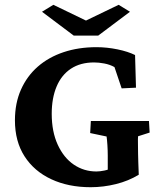

<svg xmlns="http://www.w3.org/2000/svg" viewBox="-20 -781 685 810"><path d="M362.3 8.8Q268.6 8.8 196.3 -24.9Q124 -58.6 83.5 -121.6Q43 -184.6 43 -273.4Q43 -345.7 68.4 -402.8Q93.8 -460 139.6 -500Q185.5 -540 248.5 -561Q311.5 -582 386.7 -582Q430.7 -582 475.6 -572.8Q520.5 -563.5 549.8 -548.8L553.7 -411.1L493.2 -408.2L462.9 -498Q443.4 -508.8 419.9 -513.2Q396.5 -517.6 377 -517.6Q319.3 -517.6 279.3 -491.2Q239.3 -464.8 218.8 -416Q198.2 -367.2 198.2 -300.8Q198.2 -225.6 223.6 -170.4Q249 -115.2 291.5 -86.4Q334 -57.6 386.7 -57.6Q401.4 -57.6 420.4 -61.5Q439.5 -65.4 455.1 -74.2L434.6 -21.5V-125Q434.6 -145.5 433.1 -168.9Q431.6 -192.4 429.7 -205.1L360.4 -219.7L363.3 -270.5H608.4L611.3 -221.7L562.5 -206.1Q561.5 -196.3 562 -175.8Q562.5 -155.3 562.5 -132.8Q562.5 -116.2 563.5 -94.7Q564.5 -73.2 565.4 -43.9Q522.5 -17.6 469.2 -4.4Q416 8.8 362.3 8.8ZM157.2 -731.4 205.1 -760.7 375 -678.7H310.5L480.5 -760.7L528.3 -731.4L394.5 -630.9H291Z"/></svg>

Font: Crimson Pro
Style: Bold
Weight: 700
Designer: Jacques Le Bailly
Foundry: Baron von Fonthausen
Version: Version 1.003